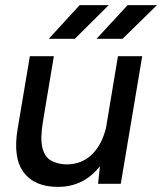

<svg xmlns="http://www.w3.org/2000/svg" viewBox="-20 -720 635 752"><path d="M364 0 374 -92 442 -500H537L453 0ZM49 -215 97 -500H191L148 -243ZM148 -243Q137 -175 146.5 -139.5Q156 -104 181 -90.5Q206 -77 240 -76Q303 -76 344.5 -119.5Q386 -163 400 -242L440 -239Q427 -159 394.5 -103Q362 -47 315 -17.5Q268 12 207 12Q116 12 73 -44.5Q30 -101 49 -215ZM358 -568 480 -700H595L460 -568ZM171 -568 292 -700H406L273 -568Z"/></svg>

Font: Figtree Light Medium
Style: Italic
Weight: 500
Italic angle: -9.5°
Version: Version 2.000